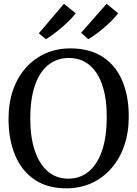

<svg xmlns="http://www.w3.org/2000/svg" viewBox="-20 -1015 748 1046"><path d="M347.7 11Q240.6 12.4 169.1 -35.8Q97.7 -84 62.1 -169.9Q26.5 -255.8 26.5 -367.3Q26.5 -455.5 51.6 -526.3Q76.8 -597.2 122.5 -647.6Q168.2 -697.9 229.5 -724.7Q290.8 -751.4 362.9 -751.4Q468.5 -751.3 539.3 -705.3Q610.1 -659.3 645.8 -575.8Q681.5 -492.2 681.5 -379.7Q681.5 -292.2 656.5 -220.7Q631.6 -149.1 586.5 -97.7Q541.4 -46.3 480.5 -18.2Q419.6 9.8 347.7 11ZM354.9 -699.1Q292.1 -699.1 244.8 -662.7Q197.6 -626.3 171.3 -552.7Q145 -479.1 145 -367.4Q145 -268 169.4 -194.9Q193.9 -121.8 240.1 -81.7Q286.4 -41.6 352.3 -41.6Q415.1 -41.6 462.1 -79.5Q509.2 -117.4 535.3 -192.6Q561.5 -267.7 561.5 -379.4Q561.5 -479.4 537.4 -550.9Q513.4 -622.4 467.2 -660.7Q420.9 -699.1 354.9 -699.1ZM328.5 -994.6 392.3 -942.6Q377.7 -923.1 357.3 -902.8Q336.8 -882.4 314 -863.1Q291.3 -843.8 269.5 -827.9Q247.8 -812.1 230.5 -801.9H229.6L191.6 -833.5ZM560.9 -994.4 623.6 -942.7Q609.2 -923.3 588.8 -902.8Q568.4 -882.4 545.6 -863Q522.9 -843.6 501 -827.8Q479.1 -811.9 461.7 -801.9H460.7L421.8 -836.4Z"/></svg>

Font: Merriweather 7pt Light
Style: Regular
Weight: 300
Designer: Eben Sorkin
Foundry: Eben Sorkin
Version: Version 2.200;gftools[0.9.31]